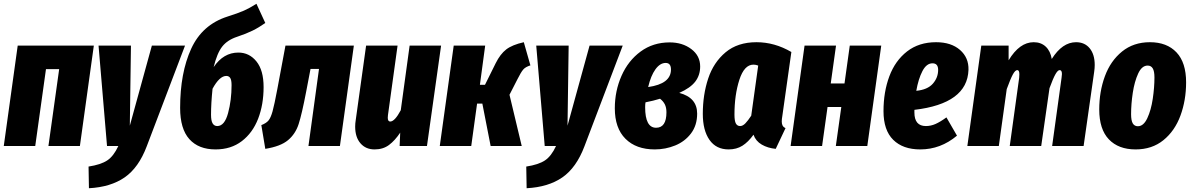

<svg xmlns="http://www.w3.org/2000/svg" viewBox="-23 -775 6331 1019"><path d="M234 0 291 -408H221L164 0H-3L71 -533H475L401 0Z M756 1Q713 115 638.5 166.5Q564 218 449 224L447 109Q512 99 546 76.5Q580 54 605 0H545L500 -533H672L666 -108L783 -533H959Z M1376 -313Q1376 -220 1347 -145Q1318 -70 1260.5 -26Q1203 18 1121 18Q1031 18 982 -36.5Q933 -91 933 -202Q933 -388 991.5 -516Q1050 -644 1184 -687Q1241 -705 1271.5 -718.5Q1302 -732 1338 -755L1385 -653Q1351 -629 1317.5 -612.5Q1284 -596 1236 -580Q1184 -563 1156.5 -528Q1129 -493 1111 -419Q1163 -496 1242 -496Q1300 -496 1338 -449Q1376 -402 1376 -313ZM1206 -323Q1206 -350 1199 -361Q1192 -372 1178 -372Q1142 -372 1105 -304Q1097 -226 1097 -166Q1097 -134 1105.5 -120Q1114 -106 1130 -106Q1169 -106 1187.5 -175Q1206 -244 1206 -323Z M1781 0H1614L1670 -409H1625L1602 -289Q1579 -169 1562 -116.5Q1545 -64 1505.5 -31Q1466 2 1385 15L1364 -111Q1390 -121 1402 -135.5Q1414 -150 1423.5 -184Q1433 -218 1449 -303L1492 -533H1855Z M1862 -103Q1862 -120 1865 -138L1920 -533H2087L2036 -164Q2035 -159 2035 -150Q2035 -130 2048 -130Q2072 -130 2104 -190L2151 -533H2318L2243 0H2098L2101 -71Q2073 -29 2041.5 -5.5Q2010 18 1965 18Q1918 18 1890 -14.5Q1862 -47 1862 -103Z M2792 -428Q2766 -420 2754 -406Q2742 -392 2724 -356L2681 -272L2746 0H2581L2537 -225H2509L2478 0H2311L2385 -533H2552L2524 -325H2551L2608 -440Q2632 -488 2663.5 -512.5Q2695 -537 2757 -551Z M3079 1Q3036 115 2961.5 166.5Q2887 218 2772 224L2770 109Q2835 99 2869 76.5Q2903 54 2928 0H2868L2823 -533H2995L2989 -108L3106 -533H3282Z M3693 -422Q3693 -376 3667 -342Q3641 -308 3582 -282Q3677 -257 3677 -172Q3677 -110 3644.5 -67Q3612 -24 3560.5 -3Q3509 18 3452 18Q3353 18 3296.5 -38.5Q3240 -95 3240 -200Q3240 -292 3275.5 -372.5Q3311 -453 3377 -501.5Q3443 -550 3531 -550Q3599 -550 3646 -514.5Q3693 -479 3693 -422ZM3417 -313Q3538 -330 3538 -406Q3538 -441 3510 -441Q3480 -441 3455.5 -407Q3431 -373 3417 -313ZM3403 -232Q3401 -222 3401 -206Q3401 -97 3459 -97Q3514 -97 3514 -179Q3514 -204 3505.5 -221Q3497 -238 3480 -251Q3445 -240 3403 -232Z M4177 -499 4129 -159Q4126 -143 4126 -130Q4126 -117 4130.5 -108.5Q4135 -100 4146 -95L4094 15Q4052 11 4020 -7.5Q3988 -26 3976 -60Q3948 -21 3917 -1.5Q3886 18 3844 18Q3778 18 3742.5 -32.5Q3707 -83 3707 -171Q3707 -272 3735.5 -358Q3764 -444 3828 -497.5Q3892 -551 3992 -551Q4088 -551 4177 -499ZM3875 -167Q3875 -133 3882.5 -119.5Q3890 -106 3905 -106Q3919 -106 3933 -120.5Q3947 -135 3964 -161L4001 -427Q3988 -432 3976 -432Q3927 -432 3901 -351.5Q3875 -271 3875 -167Z M4413 0 4442 -207H4369L4340 0H4173L4247 -533H4414L4386 -332H4459L4487 -533H4654L4580 0Z M5117 -404Q5111 -225 4830 -192V-178Q4830 -106 4891 -106Q4917 -106 4942 -117Q4967 -128 5000 -152L5056 -55Q4969 18 4861 18Q4769 18 4717.5 -33Q4666 -84 4666 -185Q4666 -287 4697 -370Q4728 -453 4791 -502Q4854 -551 4945 -551Q5025 -551 5072 -510Q5119 -469 5117 -404ZM4956 -404Q4956 -439 4926 -439Q4894 -439 4872.5 -397.5Q4851 -356 4840 -293Q4900 -299 4928 -331Q4956 -363 4956 -404Z M5787 -430Q5787 -413 5784 -393L5728 0H5561L5611 -362L5613 -382Q5613 -403 5601 -403Q5591 -403 5578.5 -381Q5566 -359 5547 -307L5503 0H5336L5386 -362Q5387 -369 5387 -381Q5387 -403 5376 -403Q5365 -403 5352.5 -380Q5340 -357 5320 -302L5278 0H5111L5185 -533H5330V-455Q5388 -551 5463 -551Q5502 -551 5527 -527.5Q5552 -504 5559 -462Q5615 -551 5688 -551Q5734 -551 5760.5 -518.5Q5787 -486 5787 -430Z M5811 -194Q5811 -289 5841 -370.5Q5871 -452 5932 -501.5Q5993 -551 6080 -551Q6170 -551 6221 -497Q6272 -443 6272 -338Q6272 -243 6242 -161.5Q6212 -80 6151.5 -31Q6091 18 6004 18Q5913 18 5862 -35.5Q5811 -89 5811 -194ZM6104 -364Q6104 -397 6095 -412Q6086 -427 6068 -427Q6037 -427 6017.5 -384.5Q5998 -342 5989 -282.5Q5980 -223 5980 -169Q5980 -135 5989 -120Q5998 -105 6016 -105Q6046 -105 6066 -147.5Q6086 -190 6095 -250.5Q6104 -311 6104 -364Z"/></svg>

Font: Fira Sans Extra Condensed ExtraBold
Style: Italic
Weight: 800
Width: 3
Italic angle: -8°
Designer: Carrois Corporate & Edenspiekermann AG
Foundry: Carrois Corporate GbR & Edenspiekermann AG
Version: Version 4.203